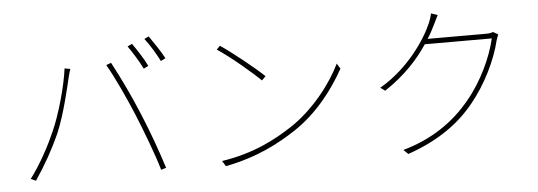

<svg xmlns="http://www.w3.org/2000/svg" viewBox="-52 -949 3153 1125"><g transform="rotate(-5 1525.0 -386.5)"><path d="M826 -783C855 -746 888 -691 911 -646L939 -660C918 -700 878 -759 852 -796ZM724 -748C750 -711 789 -649 807 -610L835 -624C814 -669 776 -725 751 -761ZM735 -346C778 -241 833 -96 857 -11L887 -20C817 -240 728 -458 619 -661L590 -650C632 -579 693 -447 735 -346ZM243 -290C208 -210 155 -109 91 -24L121 -11C181 -100 230 -188 269 -275C317 -387 352 -547 365 -600C370 -620 373 -630 378 -646L345 -652C332 -549 286 -386 243 -290Z M1243 -684C1317 -636 1443 -529 1491 -481L1514 -504C1461 -555 1336 -656 1263 -705ZM1237 1C1430 -37 1554 -106 1653 -170C1794 -263 1893 -397 1955 -510L1936 -541C1883 -430 1772 -284 1633 -193C1539 -132 1409 -60 1217 -31Z M2864 -646C2853 -641 2843 -639 2820 -639H2479C2498 -667 2511 -694 2523 -718C2531 -734 2541 -756 2550 -773L2512 -786C2509 -769 2500 -743 2495 -732C2457 -641 2348 -476 2178 -378L2205 -358C2326 -438 2404 -525 2460 -609H2854C2830 -502 2765 -361 2677 -257C2581 -140 2450 -50 2281 -3L2308 23C2495 -42 2614 -132 2701 -239C2788 -345 2854 -482 2881 -594C2884 -601 2889 -620 2894 -629Z"/></g></svg>

Font: SSpoqa Han Sans Neo Thin
Style: Regular
Weight: 100
Designer: [Spoqa Han Sans Neo] Dong-huui Kim  Younghwa Kang  Yujin Lee  [Noto Sans] Ryoko NISHIZUKA  (kana & ideographs); Paul D. 
Foundry: Spoqa (http://www.spoqa-han-sans.com)
Version: Version 1.000